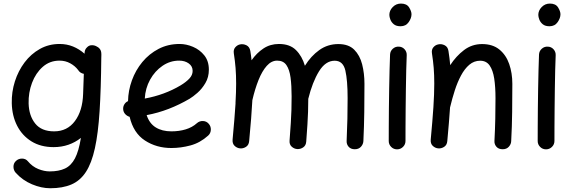

<svg xmlns="http://www.w3.org/2000/svg" viewBox="-20 -777 3148 1058"><path d="M486.8 -527.8H488.8Q491.7 -527.8 494.6 -527.3Q501.5 -526.4 508.3 -523.4Q536.1 -511.2 538.1 -485.4Q539.1 -480.5 538.6 -475.6L538.1 -456.5Q536.6 -287.1 528.8 -164.6Q521 -42 502.9 40Q484.9 122.1 453.4 170.4Q421.9 218.8 373.5 239.5Q325.2 260.3 256.8 260.3Q208 260.3 156.2 238.5Q104.5 216.8 66.9 175.3Q54.2 161.1 54.2 141.8Q54.2 122.6 67.9 109.9Q82 96.7 101.8 96.9Q121.6 97.2 133.3 111.3Q158.2 141.1 190.9 154.3Q223.6 167.5 253.9 167.5Q304.2 167.5 338.1 151.6Q372.1 135.7 393.1 95.7Q414.1 55.7 425.8 -17.1Q395 7.3 357.2 20.5Q319.3 33.7 275.4 33.7Q204.6 33.7 153.3 2Q102.1 -29.8 74.2 -84.5Q46.4 -139.2 44.9 -208.5Q43.5 -270 62 -328.4Q80.6 -386.7 115.5 -433.1Q150.4 -479.5 199.5 -507.1Q248.5 -534.7 308.6 -534.7Q347.7 -534.7 382.1 -520.8Q416.5 -506.8 445.8 -481L446.3 -487.8Q447.3 -504.9 459.5 -516.1Q470.7 -528.3 486.8 -527.8ZM278.3 -53.2Q350.6 -53.2 392.8 -109.9Q435.1 -166.5 438 -259.8L441.9 -370.1Q420.9 -374 410.2 -391.6Q393.6 -413.6 366.9 -428.2Q340.3 -442.9 308.1 -442.9Q254.4 -442.9 215.6 -408.7Q176.8 -374.5 156.5 -320.6Q136.2 -266.6 137.7 -207Q139.6 -139.2 174.1 -96.2Q208.5 -53.2 278.3 -53.2Z M1127 -29.8Q1082.5 10.3 1029.5 24.4Q976.6 38.6 924.3 38.6Q842.3 38.6 778.8 -2.7Q715.3 -43.9 694.3 -133.3Q680.2 -137.2 669.9 -148.4Q659.7 -159.7 658.7 -175.3Q657.7 -189.9 665.3 -202.1Q672.9 -214.4 685.5 -219.7Q686.5 -277.8 706.8 -334Q727.1 -390.1 764.4 -435.3Q801.8 -480.5 853.8 -507.6Q905.8 -534.7 969.7 -534.7Q1006.8 -534.7 1043.9 -518.8Q1081.1 -502.9 1106 -471.7Q1130.9 -440.4 1130.9 -393.1Q1130.9 -351.6 1111.8 -319.3Q1092.8 -287.1 1067.9 -265.4Q1043 -243.7 1024.9 -232.9Q969.2 -200.2 909.9 -177.2Q850.6 -154.3 788.1 -142.6Q803.2 -96.7 838.1 -75Q873 -53.2 924.3 -53.2Q967.3 -53.2 1003.4 -64.2Q1039.6 -75.2 1064.9 -98.1Q1079.1 -110.8 1098.4 -110.1Q1117.7 -109.4 1129.9 -95.2Q1142.6 -81.1 1141.8 -61.8Q1141.1 -42.5 1127 -29.8ZM967.3 -442.9Q917.5 -442.9 875.5 -414.3Q833.5 -385.7 807.1 -338.1Q780.8 -290.5 777.8 -233.9Q886.7 -253.9 974.6 -306.2Q1005.4 -324.7 1023.4 -344Q1041.5 -363.3 1041.5 -386.2Q1041.5 -412.1 1020 -427.5Q998.5 -442.9 967.3 -442.9Z M1261.7 -8.3Q1267.1 -67.4 1271.2 -116Q1275.4 -164.6 1277.8 -205.6Q1277.3 -208.5 1277.8 -211.9Q1281.2 -270.5 1281.2 -315.9Q1281.2 -363.3 1278.1 -402.6Q1274.9 -441.9 1268.6 -481.9Q1265.1 -502.9 1276.1 -515.9Q1287.1 -528.8 1302.2 -532.2Q1320.3 -536.1 1337.9 -527.6Q1355.5 -519 1359.4 -496.1Q1363.8 -469.7 1366.2 -444.8Q1394.5 -485.4 1431.9 -510Q1469.2 -534.7 1517.1 -534.7Q1577.1 -534.7 1610.8 -501.2Q1644.5 -467.8 1660.2 -414.6Q1693.4 -468.3 1739.5 -501.2Q1785.6 -534.2 1844.7 -534.2Q1900.9 -534.2 1931.9 -503.2Q1962.9 -472.2 1975.6 -422.4Q1988.3 -372.6 1988.3 -314.9Q1988.3 -238.3 1987.3 -159.9Q1986.3 -81.5 1982.4 0.5Q1981.4 18.1 1969 31.7Q1956.5 45.4 1935.1 45.4Q1913.1 45.4 1901.1 31.7Q1889.2 18.1 1890.1 0Q1893.1 -65.4 1894.3 -122.8Q1895.5 -180.2 1895.5 -236.3Q1895.5 -334 1883.1 -388.2Q1870.6 -442.4 1824.2 -442.4Q1773.9 -442.4 1737.8 -383.8Q1701.7 -325.2 1678.7 -232.4Q1678.7 -192.9 1677.5 -161.1Q1676.3 -129.4 1674.1 -91.6Q1671.9 -53.7 1667.5 2.9Q1666 24.9 1650.6 35.2Q1635.3 45.4 1618.2 44.4Q1601.1 43.5 1587.4 31.2Q1573.7 19 1575.7 -3.4Q1580.1 -62 1582.5 -100.1Q1585 -138.2 1585.9 -171.1Q1586.9 -204.1 1586.9 -246.1Q1586.9 -305.2 1581.1 -349.4Q1575.2 -393.6 1558.3 -418.2Q1541.5 -442.9 1507.3 -442.9Q1475.6 -442.9 1450 -414.1Q1424.3 -385.3 1404.5 -335.9Q1384.8 -286.6 1370.6 -225.1Q1368.2 -178.7 1363.8 -123.3Q1359.4 -67.9 1353 0.5Q1351.1 22.5 1335.2 32.5Q1319.3 42.5 1301.8 40.5Q1285.2 38.6 1272.5 26.4Q1259.8 14.2 1261.7 -8.3Z M2125.5 -694.8Q2125.5 -718.8 2144 -738Q2162.6 -757.3 2189.5 -757.3Q2221.2 -757.3 2234.4 -736.1Q2247.6 -714.8 2247.6 -698.2Q2247.6 -677.2 2231.9 -654.8Q2216.3 -632.3 2187 -632.3Q2163.6 -632.3 2150.1 -643.3Q2136.7 -654.3 2131.1 -669.2Q2125.5 -684.1 2125.5 -694.8ZM2177.7 -520Q2196.8 -519.5 2209.5 -505.4Q2222.2 -491.2 2221.2 -472.2Q2219.7 -438.5 2218.5 -390.1Q2217.3 -341.8 2216.6 -286.9Q2215.8 -231.9 2215.3 -177.7Q2214.8 -123.5 2214.6 -77.1Q2214.4 -30.8 2214.4 0Q2214.4 19 2200.7 32.5Q2187 45.9 2168 45.9Q2148.9 45.9 2135.5 32.5Q2122.1 19 2122.1 0Q2122.1 -30.8 2122.3 -77.4Q2122.6 -124 2123 -178.5Q2123.5 -232.9 2124.5 -288.1Q2125.5 -343.3 2126.7 -392.3Q2127.9 -441.4 2129.4 -476.6Q2130.4 -495.6 2144.5 -508.3Q2158.7 -521 2177.7 -520Z M2353.5 -8.3Q2363.3 -112.8 2368.2 -186.3Q2373 -259.8 2373 -315.9Q2373 -363.3 2369.9 -402.6Q2366.7 -441.9 2360.4 -481.9Q2356.9 -502.9 2367.7 -515.9Q2378.4 -528.8 2394 -532.2Q2412.1 -536.6 2429.9 -527.8Q2447.8 -519 2451.2 -496.1Q2457.5 -456.5 2460.9 -418Q2493.2 -467.8 2536.9 -501Q2580.6 -534.2 2636.7 -534.2Q2694.8 -534.2 2731.7 -504.2Q2768.6 -474.1 2785.9 -424.3Q2803.2 -374.5 2803.2 -314.9Q2803.2 -238.3 2802.2 -159.9Q2801.3 -81.5 2796.9 0.5Q2796.4 17.6 2783.9 31.5Q2771.5 45.4 2750 45.4Q2727.5 45.4 2715.6 31.7Q2703.6 18.1 2704.6 0Q2708 -65.4 2709.2 -122.8Q2710.4 -180.2 2710.4 -236.3Q2710.4 -297.4 2703.4 -343.8Q2696.3 -390.1 2678 -416.3Q2659.7 -442.4 2626 -442.4Q2592.3 -442.4 2566.2 -420.2Q2540 -397.9 2520.3 -360.8Q2500.5 -323.7 2486.1 -278.8Q2471.7 -233.9 2460.9 -188.5Q2460.4 -187 2460 -185.5Q2457.5 -146 2453.6 -99.9Q2449.7 -53.7 2444.8 0.5Q2442.9 22.5 2427 32.5Q2411.1 42.5 2393.6 40.5Q2377 38.6 2364.3 26.4Q2351.6 14.2 2353.5 -8.3Z M2946.3 -694.8Q2946.3 -718.8 2964.8 -738Q2983.4 -757.3 3010.3 -757.3Q3042 -757.3 3055.2 -736.1Q3068.4 -714.8 3068.4 -698.2Q3068.4 -677.2 3052.7 -654.8Q3037.1 -632.3 3007.8 -632.3Q2984.4 -632.3 2970.9 -643.3Q2957.5 -654.3 2951.9 -669.2Q2946.3 -684.1 2946.3 -694.8ZM2998.5 -520Q3017.6 -519.5 3030.3 -505.4Q3043 -491.2 3042 -472.2Q3040.5 -438.5 3039.3 -390.1Q3038.1 -341.8 3037.4 -286.9Q3036.6 -231.9 3036.1 -177.7Q3035.6 -123.5 3035.4 -77.1Q3035.2 -30.8 3035.2 0Q3035.2 19 3021.5 32.5Q3007.8 45.9 2988.8 45.9Q2969.7 45.9 2956.3 32.5Q2942.9 19 2942.9 0Q2942.9 -30.8 2943.1 -77.4Q2943.4 -124 2943.8 -178.5Q2944.3 -232.9 2945.3 -288.1Q2946.3 -343.3 2947.5 -392.3Q2948.7 -441.4 2950.2 -476.6Q2951.2 -495.6 2965.3 -508.3Q2979.5 -521 2998.5 -520Z"/></svg>

Font: Mikhak Medium
Style: Regular
Weight: 500
Designer: Amin Abedi
Version: Version 3.3